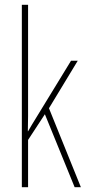

<svg xmlns="http://www.w3.org/2000/svg" viewBox="-20 -780 364 800"><path d="M97 -361Q97 -326 97 -296.5Q97 -267 96 -233H97Q107 -250 113 -260.5Q119 -271 128 -285L276 -527H304L184 -329L317 0H291L167 -304L97 -197V0H71V-760H97Z"/></svg>

Font: Noto Sans Lao ExtraCondensed Thin
Style: Regular
Weight: 100
Width: 2
Designer: Monotype Design Team
Foundry: Monotype Imaging Inc.
Version: Version 2.003; ttfautohint (v1.8.4.7-5d5b)